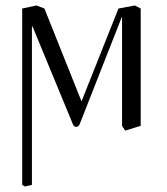

<svg xmlns="http://www.w3.org/2000/svg" viewBox="-20 -462 614 705"><path d="M428.2 0V-398.4H426.8L272.5 -5.9Q268.6 3.9 259.3 3.9Q251.5 3.9 247.6 -5.9L99.6 -364.3H97.2V216.8L71.3 222.7L61.5 216.8V-430.7L113.8 -441.9L143.1 -430.7L279.3 -89.8L415 -430.7L475.1 -441.9L496.6 -430.7V0L439.5 17.6Z"/></svg>

Font: Libertinage
Style: f
Weight: 400
Designer: OSP
Foundry: OSP
Version: Version 1.0; 2008; OFL relea